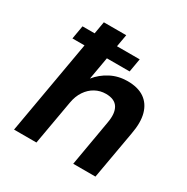

<svg xmlns="http://www.w3.org/2000/svg" viewBox="-164 -861 977 1003"><g transform="rotate(30 324.5 -360.0)"><path d="M79 -565 93 -646H438L424 -565ZM53 0 179 -720H314L263 -429Q294 -468 340 -492Q386 -516 441 -516Q504 -516 542.5 -489.5Q581 -463 595 -413Q609 -363 595 -289L544 0H410L458 -277Q469 -337 449 -369.5Q429 -402 376 -402Q342 -402 312.5 -386Q283 -370 262.5 -339.5Q242 -309 235 -267L188 0Z"/></g></svg>

Font: DM Sans
Style: Bold Italic
Weight: 700
Italic angle: -10°
Designer: Colophon Foundry, Jonny Pinhorn
Foundry: Colophon Foundry
Version: Version 4.004;gftools[0.9.30]